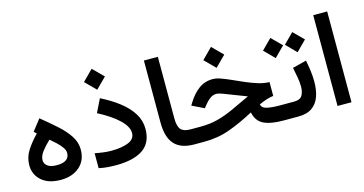

<svg xmlns="http://www.w3.org/2000/svg" viewBox="-75 -1051 2625 1383"><g transform="rotate(-15 1237.5 -359.0)"><path d="M156.2 -370.1 137.2 -387.2 202.1 -470.7Q263.7 -420.9 316.2 -374Q368.7 -327.1 400.4 -279.1Q432.1 -231 432.1 -176.8Q432.1 -95.7 378.2 -48.8Q324.2 -2 238.3 -2Q146.5 -2 95.5 -47.1Q44.4 -92.3 44.4 -161.1Q44.4 -219.7 74.7 -268.3Q105 -316.9 156.2 -370.1ZM331.1 -178.7Q331.1 -198.2 315.7 -220Q300.3 -241.7 277.6 -263.2Q254.9 -284.7 232.4 -303.2Q196.3 -269 171.1 -236.3Q146 -203.6 146 -171.9Q146 -146 168.9 -128.9Q191.9 -111.8 237.8 -111.8Q331.1 -111.8 331.1 -178.7Z M658.2 -717.8 736.3 -639.6 658.2 -561.5 580.1 -639.6ZM641.1 -110.4Q721.2 -110.4 770.5 -130.4Q819.8 -150.4 819.8 -196.8Q819.8 -243.2 765.4 -295.4Q710.9 -347.7 612.3 -398.9L660.6 -497.6Q737.8 -459 796.4 -413.6Q855 -368.2 887.9 -315.2Q920.9 -262.2 920.9 -200.2Q920.9 -97.2 851.3 -49.1Q781.7 -1 648.4 -1Q613.3 -1 581.8 -3.9Q550.3 -6.8 521.5 -13.2V-124.5Q553.2 -118.2 584.5 -114.3Q615.7 -110.4 641.1 -110.4Z M1037.1 -677.7H1141.1V-219.7Q1141.1 -158.7 1161.9 -135.3Q1182.6 -111.8 1232.4 -111.8H1244.6V0H1232.4Q1132.3 0 1084.7 -52.7Q1037.1 -105.5 1037.1 -214.8Z M1529.3 -647.5 1607.4 -569.3 1529.3 -491.2 1451.2 -569.3ZM1871.1 -293.5V-190.4Q1847.2 -188 1818.6 -178.7Q1790 -169.4 1762.7 -156.7Q1766.6 -128.4 1804 -120.1Q1841.3 -111.8 1899.4 -111.8H1926.3V0H1897.5Q1802.2 0 1750.5 -25.1Q1698.7 -50.3 1684.6 -117.2Q1590.8 -66.4 1500.5 -33.2Q1410.2 0 1306.6 0H1225.1V-111.8H1308.1Q1378.9 -111.8 1436.5 -127Q1494.1 -142.1 1554.7 -169.7Q1615.2 -197.3 1693.8 -234.4Q1646 -252 1601.8 -269.8Q1557.6 -287.6 1525.4 -299.3Q1493.2 -311 1480.5 -311Q1452.1 -311 1429.9 -293.9Q1407.7 -276.9 1391.1 -255.4L1372.6 -231.9L1282.7 -275.9L1296.4 -297.9Q1329.6 -352.1 1374.8 -386.2Q1419.9 -420.4 1481 -420.4Q1506.3 -420.4 1541.3 -408Q1576.2 -395.5 1616.9 -377Q1657.7 -358.4 1701.4 -339.6Q1745.1 -320.8 1788.3 -307.6Q1831.5 -294.4 1871.1 -293.5Z M2122.1 -599.1 2197.3 -524.4 2122.1 -448.7 2047.9 -524.4ZM1959 -599.1 2034.2 -524.4 1959 -448.7 1884.3 -524.4ZM2006.8 0H1906.7V-111.8H2006.8Q2050.3 -111.8 2066.2 -137.7Q2082 -163.6 2082 -203.6Q2082 -235.8 2075.2 -273.7Q2068.4 -311.5 2061 -348.6L2164.6 -375Q2173.3 -332.5 2178.5 -292Q2183.6 -251.5 2183.6 -213.9Q2183.6 -152.3 2167 -104Q2150.4 -55.7 2111.6 -27.8Q2072.8 0 2006.8 0Z M2403.8 -677.7V-0.5H2299.8V-677.7Z"/></g></svg>

Font: Vazirmatn UI Medium
Style: Regular
Weight: 500
Designer: Saber Rastikerdar
Foundry: Saber Rastikerdar
Version: Version 33.003